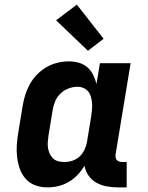

<svg xmlns="http://www.w3.org/2000/svg" viewBox="-20 -804 640 832"><path d="M185 8Q158 8 133 -1Q108 -10 91 -29.5Q74 -49 65.5 -73.5Q57 -98 54 -124.5Q51 -151 53 -179Q55 -207 60 -234L78 -344Q82 -369 89.5 -393Q97 -417 109.5 -439.5Q122 -462 140.5 -481Q159 -500 181.5 -513Q204 -526 229 -532Q254 -538 278 -538Q301 -538 322 -532Q343 -526 358.5 -512.5Q374 -499 383.5 -480Q393 -461 398 -440Q398 -440 398 -440Q398 -440 398 -440L413 -530H546L481 -136Q480 -129 481 -122.5Q482 -116 486 -111Q490 -106 496.5 -104Q503 -102 509 -102H529V8H491Q466 8 442 3.5Q418 -1 397.5 -12.5Q377 -24 363.5 -43.5Q350 -63 346 -86Q334 -65 316.5 -46.5Q299 -28 277.5 -15.5Q256 -3 232.5 2.5Q209 8 185 8ZM258 -102Q276 -102 293.5 -107.5Q311 -113 324.5 -125.5Q338 -138 346 -155Q354 -172 357 -189L375 -299Q377 -313 378.5 -327.5Q380 -342 379 -355.5Q378 -369 374.5 -382.5Q371 -396 363 -406.5Q355 -417 342.5 -422.5Q330 -428 316 -428Q296 -428 276.5 -420.5Q257 -413 242 -398.5Q227 -384 219 -365Q211 -346 208 -326L190 -216Q188 -203 187 -189Q186 -175 188 -162.5Q190 -150 195.5 -138Q201 -126 210 -117.5Q219 -109 231.5 -105.5Q244 -102 258 -102ZM361 -584 223 -716 313 -784 429 -636Z"/></svg>

Font: Iosevka Slab XBdEx
Style: Italic
Weight: 800
Width: 7
Italic angle: -9°
Monospace: yes
Designer: Belleve Invis
Foundry: Belleve Invis
Version: Version 11.1.1; ttfautohint (v1.8.3)